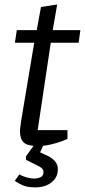

<svg xmlns="http://www.w3.org/2000/svg" viewBox="-20 -640 375 847"><path d="M145.2 4.2Q102.1 4.2 85.1 -11.3Q68.1 -26.8 68.1 -60.8Q68.1 -68.8 70.1 -82.3Q72.1 -95.8 73.1 -105.8L130.9 -451.5H45.8L54.1 -507H142.1L160.8 -609.2L232.2 -620.2L212.6 -507H334.6L327 -451.5H204L146.2 -65.9H277.6V-27.1Q274.6 -25.2 254.1 -17.4Q233.6 -9.5 204.5 -2.7Q175.4 4.2 145.2 4.2ZM135.4 186.6Q101.4 186.6 79.6 177Q57.8 167.3 45.3 157.8L65.6 129Q77.4 137 96.2 142.3Q115 147.7 130.5 147.7Q147.9 147.7 159.9 141.1Q171.9 134.6 171.9 119Q171.9 108.1 163.6 101.4Q155.3 94.6 140.5 87.9L94.8 65L94.6 49.4L130.6 0H171.5L156.9 32.1L185 45Q208 55 221.6 70.1Q235.2 85.1 235.2 106.5Q235.2 142.6 207.2 164.6Q179.3 186.6 135.4 186.6Z"/></svg>

Font: Faustina Light
Style: Italic
Weight: 300
Italic angle: -8°
Designer: Alfonso Garcia
Foundry: http://www.omnibus-type.com
Version: Version 1.200